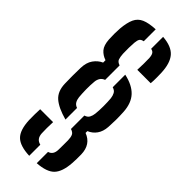

<svg xmlns="http://www.w3.org/2000/svg" viewBox="-320 -838 1083 1083"><g transform="rotate(45 221.0 -296.5)"><path d="M193.5 -81Q120.5 -101 85.2 -131.5Q50 -162 48 -221Q46 -280 48 -347Q49 -391 68.5 -418.5Q88 -446 116.5 -458.5V-477.5Q87 -487.5 68.8 -508.5Q50.5 -529.5 47.5 -574Q45 -619 48 -662Q52.5 -713 66.2 -742.5Q80 -772 110 -785.2Q140 -798.5 193.5 -801V-705.5Q176.5 -702.5 170.2 -693.2Q164 -684 162 -663Q160.5 -647 160 -620.5Q159.5 -594 160.5 -573Q162 -549 167 -534.5Q172 -520 193.5 -513V-397.5Q176 -391 167.8 -377.8Q159.5 -364.5 158 -348Q155 -316.5 155.5 -284Q156 -251.5 158.5 -224Q160.5 -206 168.2 -192.8Q176 -179.5 193.5 -173.5ZM281.5 -566Q283 -589 283 -618.2Q283 -647.5 282.5 -661.5Q281 -683 274.2 -692.8Q267.5 -702.5 253 -705V-800.5Q325 -795 355.8 -759.2Q386.5 -723.5 389.5 -650Q390 -635 390.2 -611.2Q390.5 -587.5 388.5 -566ZM253 207.5V117.5Q285.5 108 286 66.5Q286.5 47 286.5 28.8Q286.5 10.5 286.5 -8.5Q286 -31.5 280 -45.2Q274 -59 253 -65.5V-172.5Q272 -178 279.5 -192Q287 -206 289 -224Q292 -250.5 292 -286Q292 -321.5 289.5 -347.5Q287.5 -365 280 -379Q272.5 -393 253 -398.5V-498.5Q321.5 -483.5 356 -446.5Q390.5 -409.5 394.5 -343.5Q396.5 -305.5 396.2 -280.5Q396 -255.5 394 -222.5Q391.5 -184.5 373.5 -159.2Q355.5 -134 327 -122.5V-108Q393.5 -83 395.5 -5Q396 11 395.5 31.2Q395 51.5 394 65.5Q389 138.5 358.5 170.5Q328 202.5 253 207.5ZM193.5 208Q118 205 86 174Q54 143 50.5 66.5Q50 48 50.2 20.2Q50.5 -7.5 51.5 -21.5H154.5Q153 10.5 153.2 27.2Q153.5 44 154 68.5Q156.5 111.5 193.5 119.5Z"/></g></svg>

Font: Big Shoulders Stencil Text
Style: Bold
Weight: 700
Designer: Patric King
Foundry: XO Type Co
Version: Version 1.000